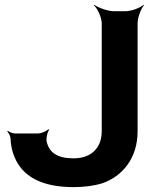

<svg xmlns="http://www.w3.org/2000/svg" viewBox="-20 -757 652 787"><path d="M282 -108C214 -108 181 -132 171 -178C169 -191 174 -217 182 -225L178 -227C170 -219 149 -210 136 -210H41C32 -210 18 -216 12 -221L10 -218C15 -213 22 -200 23 -191C24 -161 30 -135 40 -112C73 -34 150 10 282 10C324 10 364 5 400 -6C482 -35 544 -108 544 -219V-661C544 -685 558 -722 570 -735L568 -737C555 -725 518 -711 494 -711H447C423 -711 383 -725 367 -737L365 -735C380 -722 397 -685 397 -661V-219C397 -155 358 -108 282 -108Z"/></svg>

Font: Asimov
Style: EdgeWide
Weight: 500
Designer: Google
Version: Version 2.000980: 2014